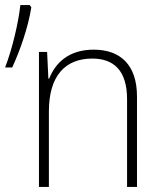

<svg xmlns="http://www.w3.org/2000/svg" viewBox="-33 -734 653 754"><path d="M-13 -469H15C47 -539 77 -625 90 -705L84 -714H47C39 -643 15 -541 -13 -469ZM120 0H159V-297C159 -437 224 -504 329 -504C415 -504 466 -456 466 -344V0H505V-355C505 -479 440 -539 335 -539C236 -539 184 -486 160 -425H157L152 -530H120Z"/></svg>

Font: Noto Sans Mono ExtraLight
Style: Regular
Weight: 200
Designer: Monotype Design Team
Foundry: Monotype Imaging Inc.
Version: Version 2.014